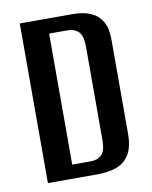

<svg xmlns="http://www.w3.org/2000/svg" viewBox="-71 -645 554 700"><g transform="rotate(-10 205.5 -295.5)"><path d="M50 0V-591H246Q286 -591 313 -579Q340 -567 354.5 -542Q369 -517 369 -477V-127Q369 -78 352 -50Q335 -22 304.5 -11Q274 0 233 0ZM149 -51H218Q243 -51 258 -65.5Q273 -80 273 -120V-466Q273 -506 258 -521Q243 -536 218 -536H149Z"/></g></svg>

Font: Alumni Sans SemiBold
Style: Regular
Weight: 600
Designer: Robert E. Leuschke
Foundry: Robert E. Leuschke
Version: Version 1.018